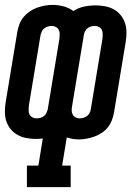

<svg xmlns="http://www.w3.org/2000/svg" viewBox="-31 -560 551 785"><path d="M79 205V117H126L144 6Q137 7 130 7.5Q123 8 116 8Q97 8 77.5 4.5Q58 1 41.5 -8Q25 -17 13 -31.5Q1 -46 -5 -64Q-11 -82 -11 -102Q-11 -122 -8 -141L40 -431Q43 -447 49 -462.5Q55 -478 66 -491Q77 -504 91 -513.5Q105 -523 120.5 -528.5Q136 -534 152 -537Q168 -540 184 -540Q207 -540 229 -534Q251 -528 269 -515Q289 -528 312.5 -533Q336 -538 359 -538Q379 -538 398 -534.5Q417 -531 433.5 -522Q450 -513 462 -498.5Q474 -484 480 -466Q486 -448 486 -428Q486 -408 483 -389L435 -99Q432 -83 426 -67.5Q420 -52 409.5 -39Q399 -26 384.5 -16.5Q370 -7 354.5 -1.5Q339 4 323 7Q307 10 291 10Q279 10 266.5 8Q254 6 242 2L223 117H258V205ZM118 -76Q126 -76 133.5 -78Q141 -80 148 -85Q155 -90 158.5 -97.5Q162 -105 164 -112L212 -402Q213 -412 213 -421Q213 -430 209 -438Q205 -446 197 -450Q189 -454 180 -454Q172 -454 164.5 -451.5Q157 -449 150.5 -444.5Q144 -440 140.5 -432.5Q137 -425 135 -418L87 -128Q86 -119 86 -109.5Q86 -100 89.5 -92.5Q93 -85 101 -80.5Q109 -76 118 -76ZM295 -76Q303 -76 310.5 -78.5Q318 -81 324.5 -85.5Q331 -90 335 -97.5Q339 -105 340 -112L388 -402Q389 -411 389 -420.5Q389 -430 385.5 -437.5Q382 -445 374 -449.5Q366 -454 357 -454Q349 -454 341.5 -452Q334 -450 327.5 -445Q321 -440 317 -432.5Q313 -425 312 -418L264 -128Q262 -118 262 -109Q262 -100 266 -92Q270 -84 278 -80Q286 -76 295 -76Z"/></svg>

Font: Iosevka Slab Semibold
Style: Italic
Weight: 600
Italic angle: -9°
Monospace: yes
Designer: Belleve Invis
Foundry: Belleve Invis
Version: Version 11.1.1; ttfautohint (v1.8.3)